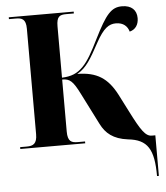

<svg xmlns="http://www.w3.org/2000/svg" viewBox="-61 -774 897 1037"><g transform="rotate(-5 388.0 -255.0)"><path d="M748 210H758V-10H739C705 -10 681 -45 627 -152L579 -246C531 -338 473 -376 367 -377C418 -405 445 -454 489 -535C531 -612 561 -631 598 -631C639 -631 661 -609 669 -580C701 -588 718 -614 718 -649C718 -693 690 -720 639 -720C581 -720 551 -685 487 -557C453 -488 427 -441 398 -412C366 -379 333 -366 283 -364V-642C283 -697 301 -704 336 -704H377V-714H25V-704H62C95 -704 117 -697 117 -644V-72C117 -20 95 -10 62 -10H25V0H377V-10H338C304 -10 283 -17 283 -72V-354C324 -354 341 -340 377 -268L463 -98C489 -46 529 -11 609 -1C715 10 748 65 748 210Z"/></g></svg>

Font: Noto Serif Display ExtraBold
Style: Regular
Weight: 800
Designer: Monotype Design Team
Foundry: Monotype Imaging Inc.
Version: Version 2.009